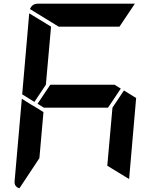

<svg xmlns="http://www.w3.org/2000/svg" viewBox="-20 -1020 856 1038"><path d="M633 -541 564 -438H217L183 -459L252 -562H599ZM166 -469 100 -510 138 -948 256 -876 228 -562ZM650 -531 716 -490 678 -52 560 -124 588 -438ZM193 -165 85 -2Q56 -11 59 -41L98 -486L154 -451L160 -448L215 -414ZM297 -876 142 -971Q154 -1000 184 -1000H709L626 -876Z"/></svg>

Font: DSEG7 Modern
Style: Bold Italic
Weight: 700
Italic angle: -5°
Designer: Keshikan(Twitter:@keshinomi_88pro)
Version: Version 0.46